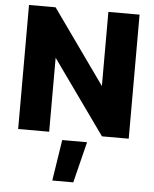

<svg xmlns="http://www.w3.org/2000/svg" viewBox="-59 -693 795 993"><g transform="rotate(5 338.0 -197.0)"><path d="M51 0V-644H189L463 -259V-644H625V0H486L212 -384V0ZM250 250 283 37H412L359 250Z"/></g></svg>

Font: Kanit SemiBold
Style: Regular
Weight: 600
Designer: Katatrad Team
Foundry: CadsonDemak
Version: Version 2.000; ttfautohint (v1.8.3)